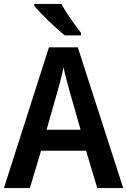

<svg xmlns="http://www.w3.org/2000/svg" viewBox="-20 -957 647 977"><path d="M292 -937H154V-928C184 -890 265 -812 310 -777H392V-790C363 -826 316 -893 292 -937ZM475 0H607L376 -716H229L0 0H132L189 -190H418ZM335 -490 390 -297H217L272 -490C281 -520 296 -577 303 -615C310 -581 326 -522 335 -490Z"/></svg>

Font: Noto Sans Armenian SemiCondensed SemiBold
Style: Regular
Weight: 600
Width: 4
Designer: Monotype Design Team
Foundry: Monotype Imaging Inc.
Version: Version 2.008